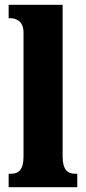

<svg xmlns="http://www.w3.org/2000/svg" viewBox="-20 -780 359 800"><path d="M16 0H302V-56H294C263 -56 241 -71 241 -127V-760H16V-704H26C39 -704 78 -697 78 -645V-127C78 -71 56 -56 26 -56H16Z"/></svg>

Font: Noto Serif Georgian ExtraCondensed Black
Style: Regular
Weight: 900
Width: 2
Designer: Monotype Design Team, Akaki Razmadze
Foundry: Google LLC
Version: Version 2.003